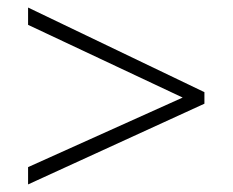

<svg xmlns="http://www.w3.org/2000/svg" viewBox="-20 -614 611 504"><path d="M53.7 -175.3 459.5 -357.9 53.7 -548.8V-594.2L516.6 -372.1V-341.8L53.7 -129.9Z"/></svg>

Font: Open Sans Light
Style: Regular
Weight: 300
Designer: Monotype Design Team
Foundry: Monotype Imaging Inc.
Version: Version 3.000; ttfautohint (v1.8.4)